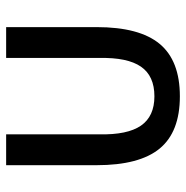

<svg xmlns="http://www.w3.org/2000/svg" viewBox="-10 -596 620 641"><g transform="rotate(-90 300.5 -275.0)"><path d="M70 -263V-565H173V-254Q171 -160 202 -115Q233 -70 300 -70Q368 -70 399 -115Q430 -160 428 -254V-565H531V-263Q531 -120 475 -52.5Q419 15 300 15Q181 15 125.5 -52.5Q70 -120 70 -263Z"/></g></svg>

Font: MB Grotesk
Style: Regular
Weight: 400
Designer: Nawras Khrais
Foundry: Nawras Khrais
Version: Version 1.000;PS 001.000;hotconv 1.0.88;makeotf.lib2.5.64775